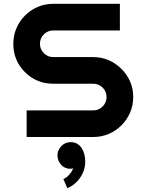

<svg xmlns="http://www.w3.org/2000/svg" viewBox="-20 -720 770 1009"><path d="M680 -210Q680 -166 663.5 -128Q647 -90 618.5 -61.5Q590 -33 552 -16.5Q514 0 470 0H120V-140H470Q499 -140 519.5 -160.5Q540 -181 540 -210Q540 -239 519.5 -259.5Q499 -280 470 -280H260Q172 -280 111 -341Q50 -402 50 -490Q50 -534 66.5 -572Q83 -610 111.5 -638.5Q140 -667 178 -683.5Q216 -700 260 -700H610V-560H260Q231 -560 210.5 -539.5Q190 -519 190 -490Q190 -461 210.5 -440.5Q231 -420 260 -420H470Q513 -420 550.5 -404Q588 -388 618 -358Q680 -296 680 -210ZM282 96Q282 68 302.5 47.5Q323 27 351 27Q372 27 386.5 36Q401 45 410 59.5Q419 74 423.5 92Q428 110 428 128Q428 174 402 212.5Q376 251 334 269L313 221Q331 213 344 198Q357 183 365 165Q355 167 349 167Q320 167 301 145.5Q282 124 282 96Z"/></svg>

Font: CAT North
Style: Regular
Weight: 400
Designer: Peter Wiegel
Foundry: Peter Wiegel
Version: Version 1.000